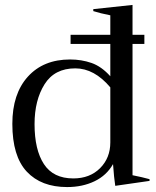

<svg xmlns="http://www.w3.org/2000/svg" viewBox="-20 -748 631 778"><path d="M30 -246Q30 -368 93 -437.5Q156 -507 264 -507Q310 -507 350.5 -493Q391 -479 427 -439V-570H266V-607H427V-686Q386 -694 358 -703V-711L517 -728V-607H565V-570H517V-38Q557 -30 586 -22V-15L447 5Q442 -27 438 -83Q412 -37 363 -13.5Q314 10 252 10Q147 10 88.5 -52.5Q30 -115 30 -246ZM427 -171V-394Q362 -471 285 -471Q201 -471 160.5 -406.5Q120 -342 120 -245Q120 -141 158 -83Q196 -25 277 -25Q344 -25 385.5 -66.5Q427 -108 427 -171Z"/></svg>

Font: Trirong
Style: Regular
Weight: 400
Designer: Katatrad Team
Foundry: CadsonDemak
Version: Version 1.001